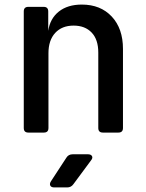

<svg xmlns="http://www.w3.org/2000/svg" viewBox="-20 -580 640 840"><path d="M104 0Q84 0 84 -20V-530Q84 -550 104 -550H171Q191 -550 191 -530V-445Q199 -499 237.5 -529.5Q276 -560 338 -560Q420 -560 469 -507.5Q518 -455 518 -366V-20Q518 0 498 0H430Q410 0 410 -20V-350Q410 -407 381 -437.5Q352 -468 302 -468Q251 -468 221.5 -436Q192 -404 192 -347V-20Q192 0 172 0ZM218 240Q204 240 200 232Q196 224 203 213L271 109Q280 95 298 95H365Q378 95 382.5 103Q387 111 378 122L301 226Q291 240 274 240Z"/></svg>

Font: Pitagon Sans Mono SemiBold
Style: Regular
Weight: 600
Monospace: yes
Designer: Travis Tran
Foundry: Pitagon
Version: Version 1.001; ttfautohint (v1.8.4.7-5d5b);gftools[0.9.26]